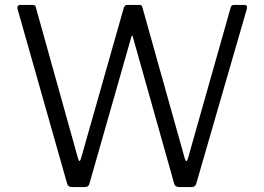

<svg xmlns="http://www.w3.org/2000/svg" viewBox="-20 -762 1075 782"><path d="M975 -742Q982 -742 984.5 -738Q987 -734 986 -728L779 -13Q775 0 760 0H711Q694 0 690 -12L521 -612Q520 -617 518.5 -617Q517 -617 515 -612L344 -13Q340 0 325 0H275Q258 0 254 -12L51 -727Q50 -734 53 -738Q56 -742 63 -742H111Q118 -742 121.5 -740Q125 -738 126 -732L298 -116Q301 -106 304 -106.5Q307 -107 310 -117L485 -733Q487 -736 490 -739Q493 -742 501 -742H545Q553 -742 556 -740Q559 -738 560 -732L733 -115Q736 -106 739 -106Q742 -106 745 -115L920 -733Q921 -738 925 -740Q929 -742 935 -742H975Z"/></svg>

Font: Libre Franklin Thin Light
Style: Regular
Weight: 300
Version: Version 3.000